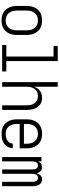

<svg xmlns="http://www.w3.org/2000/svg" viewBox="858 -1634 783 2540"><g transform="rotate(90 1250.0 -363.5)"><path d="M250 8Q223 8 196.5 2.5Q170 -3 146.5 -16Q123 -29 105.5 -50Q88 -71 77 -95.5Q66 -120 62 -146.5Q58 -173 58 -200V-320Q58 -347 62 -373.5Q66 -400 77 -424.5Q88 -449 105.5 -470Q123 -491 146.5 -504Q170 -517 196.5 -522.5Q223 -528 250 -528Q277 -528 303.5 -522.5Q330 -517 353.5 -504Q377 -491 394.5 -470Q412 -449 423 -424.5Q434 -400 438 -373.5Q442 -347 442 -320V-200Q442 -173 438 -146.5Q434 -120 423 -95.5Q412 -71 394.5 -50Q377 -29 353.5 -16Q330 -3 303.5 2.5Q277 8 250 8ZM250 -47Q269 -47 288 -51.5Q307 -56 323 -66.5Q339 -77 350.5 -92Q362 -107 369 -125Q376 -143 378.5 -162Q381 -181 381 -200V-320Q381 -339 378.5 -358Q376 -377 369 -395Q362 -413 350.5 -428Q339 -443 323 -453.5Q307 -464 288 -468.5Q269 -473 250 -473Q231 -473 212 -468.5Q193 -464 177 -453.5Q161 -443 149.5 -428Q138 -413 131 -395Q124 -377 121.5 -358Q119 -339 119 -320V-200Q119 -181 121.5 -162Q124 -143 131 -125Q138 -107 149.5 -92Q161 -77 177 -66.5Q193 -56 212 -51.5Q231 -47 250 -47Z M575 0V-55H727V-680H589V-735H787V-55H925V0Z M1066 0V-735H1127V-423Q1135 -446 1148.5 -466Q1162 -486 1181.5 -500.5Q1201 -515 1225 -521.5Q1249 -528 1273 -528Q1298 -528 1322 -521.5Q1346 -515 1365.5 -499.5Q1385 -484 1399 -463Q1413 -442 1420.5 -418Q1428 -394 1431 -369.5Q1434 -345 1434 -320V0H1373V-320Q1373 -339 1371 -357.5Q1369 -376 1362.5 -393.5Q1356 -411 1345.5 -426.5Q1335 -442 1320 -452.5Q1305 -463 1287 -468Q1269 -473 1250 -473Q1231 -473 1213 -468Q1195 -463 1180 -452.5Q1165 -442 1154.5 -426.5Q1144 -411 1137.5 -393.5Q1131 -376 1129 -357.5Q1127 -339 1127 -320V0Z M1750 8Q1723 8 1696.5 2.5Q1670 -3 1647 -16Q1624 -29 1606 -50Q1588 -71 1577 -95.5Q1566 -120 1562 -146.5Q1558 -173 1558 -200V-320Q1558 -347 1562 -373.5Q1566 -400 1577 -424.5Q1588 -449 1605.5 -470Q1623 -491 1646.5 -504Q1670 -517 1696.5 -522.5Q1723 -528 1750 -528Q1777 -528 1803.5 -522.5Q1830 -517 1853.5 -504Q1877 -491 1894.5 -470Q1912 -449 1923 -424.5Q1934 -400 1938 -373.5Q1942 -347 1942 -320V-232H1619V-200Q1619 -181 1621.5 -162Q1624 -143 1631 -125Q1638 -107 1649.5 -92Q1661 -77 1677 -66.5Q1693 -56 1712 -51.5Q1731 -47 1750 -47Q1772 -47 1794.5 -51.5Q1817 -56 1836 -67.5Q1855 -79 1867 -98.5Q1879 -118 1879 -141H1940Q1939 -118 1932 -96.5Q1925 -75 1911.5 -57Q1898 -39 1879 -26Q1860 -13 1839 -5.5Q1818 2 1795.5 5Q1773 8 1750 8ZM1619 -288H1881V-320Q1881 -339 1878.5 -358Q1876 -377 1869 -395Q1862 -413 1850.5 -428Q1839 -443 1823 -453.5Q1807 -464 1788 -468.5Q1769 -473 1750 -473Q1731 -473 1712 -468.5Q1693 -464 1677 -453.5Q1661 -443 1649.5 -428Q1638 -413 1631 -395Q1624 -377 1621.5 -358Q1619 -339 1619 -320Z M2057 0V-520H2115V-476Q2120 -487 2127 -497Q2134 -507 2144 -514.5Q2154 -522 2166 -525Q2178 -528 2190 -528Q2205 -528 2219 -523Q2233 -518 2243.5 -508Q2254 -498 2261 -484.5Q2268 -471 2272 -457Q2276 -471 2283 -484.5Q2290 -498 2300.5 -508Q2311 -518 2325 -523Q2339 -528 2354 -528Q2369 -528 2383 -523Q2397 -518 2407.5 -508Q2418 -498 2425 -485Q2432 -472 2436 -457.5Q2440 -443 2441.5 -428.5Q2443 -414 2443 -399V0H2385V-399Q2385 -412 2383 -425Q2381 -438 2374.5 -449.5Q2368 -461 2356.5 -468Q2345 -475 2332 -475Q2319 -475 2307.5 -468Q2296 -461 2289.5 -449.5Q2283 -438 2281 -425Q2279 -412 2279 -399V0H2221V-399Q2221 -412 2219 -425Q2217 -438 2210.5 -449.5Q2204 -461 2192.5 -468Q2181 -475 2168 -475Q2155 -475 2143.5 -468Q2132 -461 2125.5 -449.5Q2119 -438 2117 -425Q2115 -412 2115 -399V0Z"/></g></svg>

Font: Iosevka Light
Style: Regular
Weight: 300
Monospace: yes
Designer: Belleve Invis
Foundry: Belleve Invis
Version: Version 32.5.0; ttfautohint (v1.8.4)